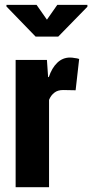

<svg xmlns="http://www.w3.org/2000/svg" viewBox="-20 -777 383 797"><path d="M293.9 -402.3Q281.2 -402.3 242.2 -403.3Q219.7 -403.3 206.1 -392.6Q191.4 -381.8 183.6 -362.3Q183.6 -241.2 183.6 0Q149.4 0 44.9 0Q44.9 -83 44.9 -331.1Q44.9 -379.9 44.9 -528.3Q77.1 -528.3 174.8 -528.3Q175.8 -510.7 179.7 -457Q180.7 -457 182.6 -457Q195.3 -495.1 217.8 -516.6Q240.2 -538.1 270.5 -538.1Q280.3 -538.1 290 -536.1Q300.8 -535.2 308.6 -532.2Q303.7 -488.3 293.9 -402.3ZM174.8 -695.3Q185.5 -710 217.8 -756.8Q249 -756.8 342.8 -756.8Q342.8 -754.9 342.8 -749Q312.5 -717.8 221.7 -625Q198.2 -625 127.9 -625Q97.7 -656.2 6.8 -750Q6.8 -751 6.8 -756.8Q38.1 -756.8 131.8 -756.8Q142.6 -741.2 174.8 -695.3Z"/></svg>

Font: Noto Sans Hebrew DECATHLON 
Style: Bold
Weight: 400
Designer: Monotype Design Team
Version: Version 2.000;GOOG;noto-fonts:20170220:a8a215d2e889